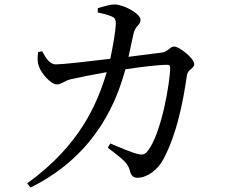

<svg xmlns="http://www.w3.org/2000/svg" viewBox="-20 -795 1040 862"><path d="M464 -132C522 -86 552 -68 562 -32C568 -7 577 3 598 3C640 3 689 -32 715 -83C773 -193 801 -330 819 -456C824 -487 852 -485 852 -508C852 -532 786 -586 762 -586C743 -586 734 -562 707 -559L557 -540L579 -642C587 -681 611 -681 611 -706C611 -733 538 -774 495 -775C473 -775 441 -765 419 -758V-739C438 -735 464 -729 482 -721C497 -714 500 -706 500 -687C499 -658 487 -585 475 -531C367 -518 261 -506 231 -506C201 -506 185 -537 169 -565L151 -561C148 -538 147 -514 156 -494C165 -467 208 -416 235 -416C256 -416 266 -431 297 -439C326 -446 402 -461 459 -471C416 -326 337 -141 102 28L117 47C423 -104 509 -361 543 -484C605 -493 685 -504 732 -504C740 -504 744 -500 744 -492C744 -428 705 -195 643 -117C629 -100 619 -98 593 -105C572 -110 522 -131 475 -151Z"/></svg>

Font: Noto Serif HK Medium
Style: Regular
Weight: 500
Designer: Ryoko NISHIZUKA 西塚涼子 (kana & ideographs); Frank Grießhammer (Latin, Greek & Cyrillic); Wenlong ZHANG 张文龙 (bopomofo); San
Foundry: Adobe
Version: Version 2.001;hotconv 1.1.0;makeotfexe 2.6.0